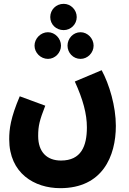

<svg xmlns="http://www.w3.org/2000/svg" viewBox="-20 -751 674 1001"><path d="M312 -594C349 -594 380 -624 380 -662C380 -700 349 -731 312 -731C272 -731 242 -700 242 -662C242 -624 272 -594 312 -594ZM230 -444C267 -444 298 -476 298 -513C298 -550 267 -583 230 -583C192 -583 160 -550 160 -513C160 -476 192 -444 230 -444ZM400 -444C437 -444 468 -476 468 -513C468 -550 437 -583 400 -583C361 -583 332 -550 332 -513C332 -476 361 -444 400 -444ZM28 -25C28 153 160 230 294 230C514 230 584 64 584 -95C584 -197 550 -311 510 -385L370 -326C413 -232 433 -157 433 -87C433 11 403 86 298 86C226 86 179 43 179 -42C179 -95 186 -123 216 -200L83 -249C35 -136 28 -78 28 -25Z"/></svg>

Font: Noto Sans Arabic UI ExtraCondensed Extra
Style: Regular
Weight: 800
Width: 3
Designer: Nadine Chahine - Monotype Design Team
Foundry: Monotype Imaging Inc.
Version: Version 1.900